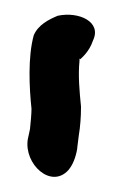

<svg xmlns="http://www.w3.org/2000/svg" viewBox="-20 -129 166 256"><path d="M86 -51 87 -50C89 -52 99 -60 104 -75C116 -100 85 -114 57 -108C45 -103 31 -96 25 -82C17 -53 19 -12 22 16C22 22 21 34 20 43L17 57C12 90 48 123 71 98C77 91 81 81 83 69V68L85 52C87 40 88 27 88 14V13C86 -7 84 -28 86 -48Z"/></svg>

Font: Stray Cat
Style: ExBdCn
Weight: 800
Version: Version 1.0